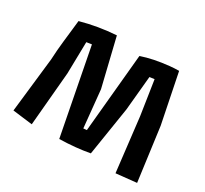

<svg xmlns="http://www.w3.org/2000/svg" viewBox="-133 -827 1099 1031"><g transform="rotate(30 416.0 -311.5)"><path d="M80.1 -344.2Q83 -405.8 89.4 -460.9Q89.4 -460.9 98.6 -542.5Q102.1 -568.8 104.5 -596.2Q209.5 -625.5 321.3 -632.8L392.1 -339.8L415 -109.9L436 -111.8L481.4 -597.2Q550.8 -621.6 649.4 -631.8Q679.7 -634.8 706.1 -634.8L767.6 -330.1L811.5 -1L685.1 12.2L646.5 -318.8L614.3 -530.3L584.5 -526.4L564.5 -314L517.1 -14.2Q433.1 1.5 331.5 3.9L229.5 -523.9L197.3 -519L193.4 -323.2L164.1 9.3L42 -5.9Z"/></g></svg>

Font: Passero One
Style: Regular
Weight: 400
Designer: Viktoriya Grabowska
Foundry: Viktoriya Grabowska
Version: Version 1.003